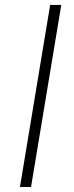

<svg xmlns="http://www.w3.org/2000/svg" viewBox="-20 -747 294 767"><path d="M224.8 -727.3 104 0H59.7L180.4 -727.3Z"/></svg>

Font: Inter UI Extra Light
Style: Italic
Weight: 200
Italic angle: -9.39999°
Designer: Rasmus Andersson
Foundry: rsms
Version: 3.2;8d6f07862